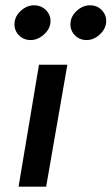

<svg xmlns="http://www.w3.org/2000/svg" viewBox="-20 -704 420 724"><path d="M127 -460 50 0H154L234 -460ZM246 -620Q243 -593 260 -573.5Q277 -554 304 -553Q331 -552 354 -572Q377 -592 380 -617Q383 -644 366 -663.5Q349 -683 322 -684Q295 -685 272 -665.5Q249 -646 246 -620ZM35 -620Q32 -593 49 -573.5Q66 -554 93 -553Q120 -552 143.5 -572Q167 -592 170 -617Q173 -644 155.5 -663.5Q138 -683 111 -684Q84 -685 61 -665.5Q38 -646 35 -620Z"/></svg>

Font: Jost* 500 Medium Italic
Style: Italic
Weight: 500
Italic angle: -10°
Version: Version 3.200; ttfautohint (v0.97) -l 8 -r 50 -G 200 -x 14 -